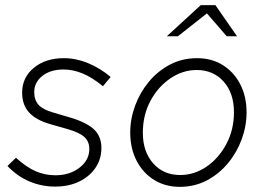

<svg xmlns="http://www.w3.org/2000/svg" viewBox="-20 -715 1032 746"><path d="M194 10Q142 10 94.5 -10Q47 -30 9 -70L42 -102Q83 -65 119 -49.5Q155 -34 195 -34Q251 -34 289 -63.5Q327 -93 327 -136Q327 -165 308 -182.5Q289 -200 244 -213L174 -233Q119 -249 92.5 -278.5Q66 -308 66 -355Q66 -414 111.5 -451.5Q157 -489 228 -489Q275 -489 321.5 -470Q368 -451 410 -416L380 -380Q337 -415 300 -430Q263 -445 227 -445Q176 -445 144.5 -420Q113 -395 113 -357Q113 -326 130 -307.5Q147 -289 186 -278L257 -257Q319 -238 346.5 -211Q374 -184 374 -140Q374 -97 351 -63Q328 -29 287.5 -9.5Q247 10 194 10Z M678 11Q623 11 579.5 -15.5Q536 -42 511 -90Q486 -138 486 -200Q486 -253 505 -304.5Q524 -356 558.5 -397.5Q593 -439 640.5 -464Q688 -489 746 -489Q802 -489 845 -462.5Q888 -436 913 -388.5Q938 -341 938 -278Q938 -225 919 -173.5Q900 -122 865.5 -80.5Q831 -39 783.5 -14Q736 11 678 11ZM680 -35Q735 -35 782.5 -67.5Q830 -100 859.5 -155.5Q889 -211 889 -279Q889 -353 849 -398Q809 -443 744 -443Q690 -443 642 -410.5Q594 -378 564.5 -323Q535 -268 535 -199Q535 -126 575 -80.5Q615 -35 680 -35ZM628 -574 760 -695H817L901 -574H861L784 -663L671 -574Z"/></svg>

Font: Red Hat Text
Style: Italic
Weight: 300
Italic angle: -12°
Designer: Pentagram, MCKL
Foundry: Pentagram, MCKL
Version: Version 1.023